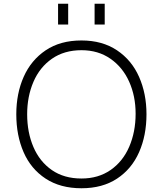

<svg xmlns="http://www.w3.org/2000/svg" viewBox="-20 -988 869 1025"><path d="M67 0ZM67 -378Q67 -489 106.5 -578Q146 -667 224 -719.5Q302 -772 415 -772Q526 -772 604.5 -719.5Q683 -667 722.5 -577.5Q762 -488 762 -378Q762 -265 722.5 -175.5Q683 -86 605 -34.5Q527 17 415 17Q302 17 223.5 -34.5Q145 -86 106 -175.5Q67 -265 67 -378ZM704 -381Q704 -475 669.5 -552Q635 -629 569.5 -674.5Q504 -720 415 -720Q323 -720 257.5 -674.5Q192 -629 158.5 -551Q125 -473 125 -378Q125 -281 158.5 -203Q192 -125 257 -80Q322 -35 415 -35Q505 -35 570.5 -80.5Q636 -126 670 -205Q704 -284 704 -381ZM485 -968H539V-857H485ZM290 -968H344V-857H290Z"/></svg>

Font: Biryani ExtraLight
Style: Regular
Weight: 275
Designer: Dan Reynolds and Mathieu Reguer
Foundry: Dan Reynolds and Mathieu Reguer
Version: Version 1.004; ttfautohint (v1.1) -l 5 -r 5 -G 72 -x 0 -D la